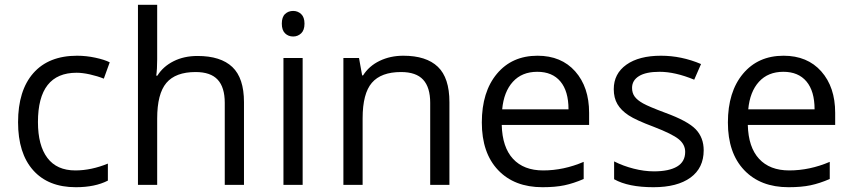

<svg xmlns="http://www.w3.org/2000/svg" viewBox="-20 -780 3596 810"><path d="M299.8 9.8Q183.6 9.8 119.9 -61.8Q56.2 -133.3 56.2 -264.2Q56.2 -398.4 120.8 -471.7Q185.5 -544.9 305.2 -544.9Q343.8 -544.9 382.3 -536.6Q420.9 -528.3 442.9 -517.1L418 -448.2Q391.1 -459 359.4 -466.1Q327.6 -473.1 303.2 -473.1Q140.1 -473.1 140.1 -265.1Q140.1 -166.5 179.9 -113.8Q219.7 -61 297.9 -61Q364.7 -61 435.1 -89.8V-18.1Q381.3 9.8 299.8 9.8Z M928.2 0V-346.2Q928.2 -411.6 898.4 -443.8Q868.7 -476.1 805.2 -476.1Q720.7 -476.1 681.9 -430.2Q643.1 -384.3 643.1 -279.8V0H562V-759.8H643.1V-529.8Q643.1 -488.3 639.2 -460.9H644Q668 -499.5 712.2 -521.7Q756.3 -543.9 813 -543.9Q911.1 -543.9 960.2 -497.3Q1009.3 -450.7 1009.3 -349.1V0Z M1256.8 0H1175.8V-535.2H1256.8ZM1168.9 -680.2Q1168.9 -708 1182.6 -720.9Q1196.3 -733.9 1216.8 -733.9Q1236.3 -733.9 1250.5 -720.7Q1264.6 -707.5 1264.6 -680.2Q1264.6 -652.8 1250.5 -639.4Q1236.3 -626 1216.8 -626Q1196.3 -626 1182.6 -639.4Q1168.9 -652.8 1168.9 -680.2Z M1794.9 0V-346.2Q1794.9 -411.6 1765.1 -443.8Q1735.4 -476.1 1671.9 -476.1Q1587.9 -476.1 1548.8 -430.7Q1509.8 -385.3 1509.8 -280.8V0H1428.7V-535.2H1494.6L1507.8 -461.9H1511.7Q1536.6 -501.5 1581.5 -523.2Q1626.5 -544.9 1681.6 -544.9Q1778.3 -544.9 1827.1 -498.3Q1876 -451.7 1876 -349.1V0Z M2268.6 9.8Q2149.9 9.8 2081.3 -62.5Q2012.7 -134.8 2012.7 -263.2Q2012.7 -392.6 2076.4 -468.8Q2140.1 -544.9 2247.6 -544.9Q2348.1 -544.9 2406.7 -478.8Q2465.3 -412.6 2465.3 -304.2V-252.9H2096.7Q2099.1 -158.7 2144.3 -109.9Q2189.5 -61 2271.5 -61Q2357.9 -61 2442.4 -97.2V-24.9Q2399.4 -6.3 2361.1 1.7Q2322.8 9.8 2268.6 9.8ZM2246.6 -477.1Q2182.1 -477.1 2143.8 -435.1Q2105.5 -393.1 2098.6 -318.8H2378.4Q2378.4 -395.5 2344.2 -436.3Q2310.1 -477.1 2246.6 -477.1Z M2948.7 -146Q2948.7 -71.3 2893.1 -30.8Q2837.4 9.8 2736.8 9.8Q2630.4 9.8 2570.8 -23.9V-99.1Q2609.4 -79.6 2653.6 -68.4Q2697.8 -57.1 2738.8 -57.1Q2802.2 -57.1 2836.4 -77.4Q2870.6 -97.7 2870.6 -139.2Q2870.6 -170.4 2843.5 -192.6Q2816.4 -214.8 2737.8 -245.1Q2663.1 -272.9 2631.6 -293.7Q2600.1 -314.5 2584.7 -340.8Q2569.3 -367.2 2569.3 -403.8Q2569.3 -469.2 2622.6 -507.1Q2675.8 -544.9 2768.6 -544.9Q2855 -544.9 2937.5 -509.8L2908.7 -443.8Q2828.1 -477.1 2762.7 -477.1Q2705.1 -477.1 2675.8 -459Q2646.5 -440.9 2646.5 -409.2Q2646.5 -387.7 2657.5 -372.6Q2668.5 -357.4 2692.9 -343.8Q2717.3 -330.1 2786.6 -304.2Q2881.8 -269.5 2915.3 -234.4Q2948.7 -199.2 2948.7 -146Z M3306.6 9.8Q3188 9.8 3119.4 -62.5Q3050.8 -134.8 3050.8 -263.2Q3050.8 -392.6 3114.5 -468.8Q3178.2 -544.9 3285.6 -544.9Q3386.2 -544.9 3444.8 -478.8Q3503.4 -412.6 3503.4 -304.2V-252.9H3134.8Q3137.2 -158.7 3182.4 -109.9Q3227.5 -61 3309.6 -61Q3396 -61 3480.5 -97.2V-24.9Q3437.5 -6.3 3399.2 1.7Q3360.8 9.8 3306.6 9.8ZM3284.7 -477.1Q3220.2 -477.1 3181.9 -435.1Q3143.6 -393.1 3136.7 -318.8H3416.5Q3416.5 -395.5 3382.3 -436.3Q3348.1 -477.1 3284.7 -477.1Z"/></svg>

Font: f0_51640 
Style: Regular
Weight: 400
Foundry: Ascender Corporation
Version: Version 1.10